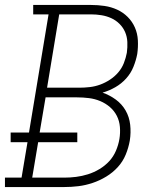

<svg xmlns="http://www.w3.org/2000/svg" viewBox="-35 -755 655 775"><path d="M-15 0V-38H52L76 -181H8V-220H82L161 -697H99V-735H332Q360 -735 387 -731Q414 -727 438 -716Q462 -705 480.5 -686.5Q499 -668 509.5 -644Q520 -620 521.5 -592.5Q523 -565 519 -537Q514 -511 503.5 -485Q493 -459 474 -438Q455 -417 430.5 -403Q406 -389 379 -381Q408 -371 432.5 -353Q457 -335 472 -309Q487 -283 490.5 -251.5Q494 -220 489 -188Q484 -159 472.5 -131Q461 -103 440.5 -80.5Q420 -58 393.5 -42Q367 -26 338.5 -16.5Q310 -7 281.5 -3.5Q253 0 224 0ZM285 -401Q306 -401 327.5 -403.5Q349 -406 369.5 -413.5Q390 -421 409 -433.5Q428 -446 442.5 -463Q457 -480 465 -500.5Q473 -521 477 -542Q480 -564 479 -585.5Q478 -607 470 -625.5Q462 -644 447.5 -658.5Q433 -673 414.5 -681.5Q396 -690 375 -693.5Q354 -697 332 -697H204L155 -401ZM95 -38H224Q248 -38 272 -41Q296 -44 320 -51.5Q344 -59 366.5 -72.5Q389 -86 406 -104.5Q423 -123 433 -146.5Q443 -170 447 -194Q451 -218 449 -242.5Q447 -267 436.5 -287.5Q426 -308 408.5 -323Q391 -338 369.5 -347Q348 -356 324 -359Q300 -362 276 -362H149L125 -220H277V-181H119Z"/></svg>

Font: Iosevka Etoile XLtObl
Style: Regular
Weight: 200
Italic angle: -9°
Designer: Belleve Invis
Foundry: Belleve Invis
Version: Version 15.5.2; ttfautohint (v1.8.4)